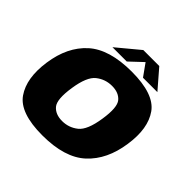

<svg xmlns="http://www.w3.org/2000/svg" viewBox="-186 -898 1071 1071"><g transform="rotate(45 350.0 -362.5)"><path d="M293 5Q469.5 5 556.5 -75.5Q643.5 -156 664 -299.5Q685 -439.5 628.2 -519.5Q571.5 -599.5 395 -599.5Q218 -599.5 131 -520.8Q44 -442 23.5 -299.5Q3 -158.5 59.5 -76.8Q116 5 293 5ZM314.5 -129.5Q261.5 -129.5 234.2 -162Q207 -194.5 223 -298.5Q238.5 -401 279.5 -433.2Q320.5 -465.5 373.5 -465.5Q426.5 -465.5 453.5 -433.5Q480.5 -401.5 464.5 -298.5Q449 -194.5 408 -162Q367 -129.5 314.5 -129.5ZM222 -619.5H335L411.5 -691.5L463 -619.5H576.5L481 -730H355Z"/></g></svg>

Font: Anybody UltraCondensed Thin ExtraBold
Style: Italic
Weight: 800
Italic angle: -10°
Version: Version 1.111